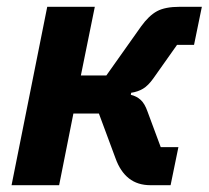

<svg xmlns="http://www.w3.org/2000/svg" viewBox="-20 -545 614 565"><path d="M14 0 119 -525H259L218 -323H293L395 -467Q418 -499 442 -512Q466 -525 509 -525H574L551 -413H501L431 -314Q416 -293 401 -284Q386 -275 366 -272L365 -266Q382 -262 394 -251Q406 -240 414 -217L453 -112H505L482 0H423Q385 0 359.5 -20Q334 -40 320 -79L271 -211H196L154 0Z"/></svg>

Font: IBM Plex Sans
Style: Italic
Weight: 400
Italic angle: -11.31°
Designer: Mike Abbink, Paul van der Laan, Pieter van Rosmalen
Foundry: Bold Monday
Version: Version 3.201